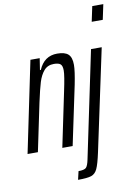

<svg xmlns="http://www.w3.org/2000/svg" viewBox="-103 -807 756 1061"><g transform="rotate(-10 275.0 -277.0)"><path d="M103 -510H155L145 -445H150Q181 -518 254 -518Q297 -518 316 -500.5Q335 -483 335 -441Q335 -407 320 -332L250 0H192L256 -307Q274 -391 274 -420Q274 -446 263.5 -455.5Q253 -465 226 -465Q191 -465 170.5 -441Q150 -417 138.5 -379.5Q127 -342 111 -268L55 0H-3ZM473 -658 491 -743H553L535 -658ZM318 87 443 -510H503L382 58Q368 123 356 148.5Q344 174 322 181.5Q300 189 247 189L258 142Q290 142 300.5 132Q311 122 318 87Z"/></g></svg>

Font: Saira Ultra Condensed
Style: Italic
Weight: 400
Width: 1
Italic angle: -12°
Designer: Hector Gatti with collaboration of the Omnibus-Type team
Foundry: Omnibus-Type
Version: Version 1.001; ttfautohint (v1.8)